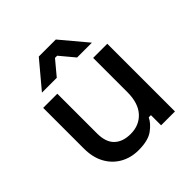

<svg xmlns="http://www.w3.org/2000/svg" viewBox="-188 -838 989 989"><g transform="rotate(-45 307.0 -343.5)"><path d="M265 9Q209 9 165 -16Q121 -41 96 -87Q71 -133 71 -197V-493H174V-204Q174 -140 206 -109.5Q238 -79 295 -79Q358 -79 396.5 -121.5Q435 -164 435 -244V-493H538V0H437V-74H421Q407 -44 371 -17.5Q335 9 265 9ZM122 -553 242 -696H366L486 -553H378L312 -632H296L230 -553Z"/></g></svg>

Font: Space Grotesk Medium
Style: Regular
Weight: 500
Designer: Florian Karsten
Foundry: Florian Karsten
Version: Version 2.000